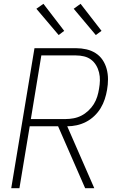

<svg xmlns="http://www.w3.org/2000/svg" viewBox="-20 -988 640 1008"><path d="M39 0 161 -735H379Q407 -735 433.5 -729Q460 -723 482 -709Q504 -695 518.5 -673.5Q533 -652 540 -626Q547 -600 547 -572Q547 -544 542 -516Q538 -492 530 -467.5Q522 -443 508.5 -420.5Q495 -398 475 -379Q455 -360 431.5 -348Q408 -336 383 -330.5Q358 -325 333 -325L475 0H427L285 -325H136L82 0ZM142 -363H325Q345 -363 366.5 -367Q388 -371 407.5 -381Q427 -391 444 -407Q461 -423 472.5 -441.5Q484 -460 490.5 -481Q497 -502 500 -522Q504 -544 504.5 -565.5Q505 -587 500 -607.5Q495 -628 484.5 -645.5Q474 -663 458 -675Q442 -687 421.5 -692Q401 -697 379 -697H197ZM483 -804 367 -942 403 -968 513 -826ZM288 -804 171 -942 208 -968 317 -826Z"/></svg>

Font: Iosevka SS04 XLt Ex Obl
Style: Regular
Weight: 200
Width: 7
Italic angle: -9°
Monospace: yes
Designer: Belleve Invis
Foundry: Belleve Invis
Version: Version 19.0.0; ttfautohint (v1.8.4)